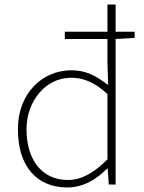

<svg xmlns="http://www.w3.org/2000/svg" viewBox="-20 -814 635 847"><path d="M280 -20C163 -20 97 -111 97 -244C97 -369 182 -471 293 -471C348 -471 396 -452 454 -399V-111C396 -53 341 -20 280 -20ZM266 -642H454V-537L457 -439C403 -480 359 -504 295 -504C167 -504 59 -403 59 -244C59 -77 145 13 277 13C350 13 409 -26 452 -70H455L460 0H490V-642L574 -647V-674H490V-794H454V-674H266Z"/></svg>

Font: Noto Sans CJK HK Thin
Style: Regular
Weight: 100
Designer: Ryoko NISHIZUKA 西塚涼子 (kana, bopomofo & ideographs); Paul D. Hunt (Latin, Greek & Cyrillic); Sandoll Communications 산돌커뮤니
Foundry: Adobe
Version: Version 2.004;hotconv 1.0.118;makeotfexe 2.5.65603